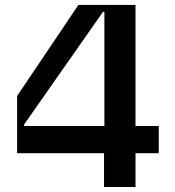

<svg xmlns="http://www.w3.org/2000/svg" viewBox="-20 -747 700 767"><path d="M521.3 0V-134.9H614.3V-243.6H521.3V-727.3H293.3L48.3 -363.6V-134.9H395.6V0ZM76 -249.3 391.3 -699.6H397V-243.6H76Z"/></svg>

Font: Riot Sans 2.0
Style: Bold
Weight: 600
Designer: Rasmus Andersson
Foundry: rsms
Version: Version 3.006;hotconv 1.0.109;makeotfexe 2.5.65596